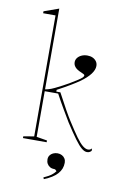

<svg xmlns="http://www.w3.org/2000/svg" viewBox="-102 -804 703 1069"><g transform="rotate(10 249.5 -270.0)"><path d="M144 -20 204 -10V0H70V-10L130 -20V-704H60V-715L144 -745ZM134 -278V-288Q160 -288 198 -306.5Q236 -325 271 -345Q299 -362 315.5 -372.5Q332 -383 339 -390Q346 -397 346 -402Q346 -406 341 -409Q336 -412 328.5 -415Q321 -418 313 -422Q305 -426 297.5 -432Q290 -438 285 -446.5Q280 -455 280 -466Q280 -480 288.5 -491Q297 -502 311.5 -508.5Q326 -515 344 -515Q361 -515 374 -509Q387 -503 395 -492Q403 -481 403 -466Q403 -444 384.5 -419.5Q366 -395 328 -368Q311 -356 281 -338Q251 -320 208 -297V-287H231Q260 -232 280.5 -195.5Q301 -159 314 -139Q347 -87 369 -56.5Q391 -26 407.5 -13Q424 0 437 0Q444 0 449 -2.5Q454 -5 459 -10V4Q455 8 451 10.5Q447 13 443 14Q439 15 434 15Q420 15 403.5 1.5Q387 -12 363.5 -44Q340 -76 305 -130Q286 -162 264.5 -198.5Q243 -235 220 -278ZM224 205 220 196Q234 190 246.5 183Q259 176 269.5 167Q280 158 286 149L276 140H272Q258 140 247.5 134Q237 128 231 117.5Q225 107 225 93Q225 80 231.5 70.5Q238 61 249.5 55.5Q261 50 275 50Q289 50 300 56Q311 62 317 72Q323 82 323 95Q323 113 317 128.5Q311 144 298.5 158Q286 172 267.5 183.5Q249 195 224 205Z"/></g></svg>

Font: Kalnia Thin
Style: Regular
Weight: 250
Designer: Frida Medrano
Foundry: Frida Medrano
Version: Version 1.105